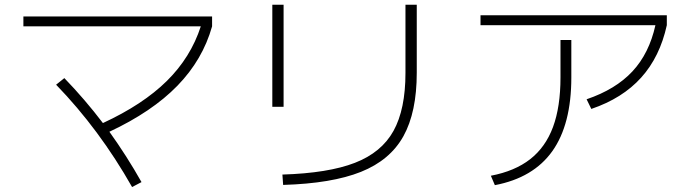

<svg xmlns="http://www.w3.org/2000/svg" viewBox="-20 -751 2852 797"><path d="M212.9 -399.4 247.1 -426.8Q332.5 -338.4 407.2 -240.2Q573.2 -316.9 672.6 -415Q772 -513.2 813.5 -641.6H77.1V-682.6H860.4V-641.6Q821.3 -502.9 716.3 -395Q611.3 -287.1 434.1 -204.1Q506.3 -103.5 567.4 4.9L528.3 25.4Q392.6 -213.9 212.9 -399.4Z M1663.1 -448.2V-731.4H1710V-449.2Q1710 -285.2 1654.5 -185.5Q1599.1 -85.9 1478.3 -37.6Q1357.4 10.7 1155.3 16.6L1152.3 -26.4Q1342.8 -32.2 1453.4 -75.2Q1564 -118.2 1613.5 -207.8Q1663.1 -297.4 1663.1 -448.2ZM1110.4 -731.4H1157.2V-307.6H1110.4Z M2306.6 -429.7V-585H2351.6V-429.7Q2351.6 -234.4 2272.7 -123.5Q2193.8 -12.7 2034.2 17.6L2017.6 -21.5Q2117.2 -40.5 2180.9 -90.3Q2244.6 -140.1 2275.6 -223.9Q2306.6 -307.6 2306.6 -429.7ZM1974.6 -687.5H2748V-646.5Q2719.2 -515.1 2641.6 -429Q2564 -342.8 2434.6 -298.8L2415 -338.9Q2535.6 -379.9 2605.2 -454.6Q2674.8 -529.3 2700.7 -646.5H1974.6Z"/></svg>

Font: Pretendard ExtraLight
Style: Regular
Weight: 200
Designer: Base glyphs from Inter by Rasmus Andersson; Hangeul glyphs from Noto Sans CJK(Source Han Sans) by Jang Soo-young and Kan
Foundry: Kil Hyung-jin
Version: Version 1.309